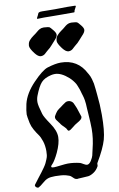

<svg xmlns="http://www.w3.org/2000/svg" viewBox="-113 -1135 738 1194"><g transform="rotate(-10 256.5 -537.5)"><path d="M210.9 -1053.7Q212.9 -1056.6 214.8 -1062.5Q216.8 -1068.4 217.8 -1069.3Q218.8 -1070.3 222.2 -1072.3Q225.6 -1074.2 230 -1074.7Q234.4 -1075.2 243.2 -1075.2Q247.1 -1075.2 272.9 -1074.7Q298.8 -1074.2 321.3 -1074.2H324.2Q339.8 -1074.2 365.2 -1074.7Q390.6 -1075.2 402.3 -1075.2Q409.2 -1075.2 425.8 -1074.7Q442.4 -1074.2 451.2 -1074.2Q454.1 -1072.3 454.1 -1071.3Q454.1 -1068.4 448.7 -1059.1Q443.4 -1049.8 442.4 -1046.9Q441.4 -1045.9 440.9 -1043Q440.4 -1040 440.4 -1038.6Q440.4 -1037.1 439.5 -1035.6Q438.5 -1034.2 436.5 -1034.2H358.4Q317.4 -1034.2 288.1 -1034.7Q258.8 -1035.2 248 -1035.2Q223.6 -1035.2 205.1 -1034.2Q203.1 -1034.2 203.1 -1036.1Q203.1 -1041 210.9 -1053.7ZM459 -880.9Q452.1 -874 438 -857.4Q423.8 -840.8 411.1 -832Q406.2 -828.1 399.4 -821.8Q392.6 -815.4 388.2 -811.5Q383.8 -807.6 377 -804.7Q370.1 -801.8 362.3 -801.8H360.4Q343.8 -802.7 324.2 -828.1Q298.8 -861.3 298.8 -877.9Q298.8 -879.9 299.3 -881.8Q299.8 -883.8 299.8 -885.7Q300.8 -894.5 304.2 -901.4Q307.6 -908.2 314 -914.6Q320.3 -920.9 323.7 -924.3Q327.1 -927.7 337.4 -935.1Q347.7 -942.4 351.6 -945.3Q354.5 -947.3 361.8 -953.6Q369.1 -960 372.6 -962.4Q376 -964.8 381.8 -968.3Q387.7 -971.7 393.6 -973.1Q399.4 -974.6 406.2 -974.6H411.1Q438.5 -972.7 443.8 -970.2Q449.2 -967.8 464.8 -948.2Q480.5 -929.7 480.5 -917Q480.5 -902.3 459 -880.9ZM284.2 -880.9Q277.3 -874 263.2 -857.4Q249 -840.8 236.3 -832Q231.4 -828.1 224.6 -821.8Q217.8 -815.4 213.4 -811.5Q209 -807.6 202.1 -804.7Q195.3 -801.8 187.5 -801.8H185.5Q168.9 -802.7 149.4 -828.1Q124 -861.3 124 -877.9Q124 -879.9 124.5 -881.8Q125 -883.8 125 -885.7Q126 -894.5 129.4 -901.4Q132.8 -908.2 139.2 -914.6Q145.5 -920.9 148.9 -924.3Q152.3 -927.7 162.6 -935.1Q172.9 -942.4 176.8 -945.3Q179.7 -947.3 187 -953.6Q194.3 -960 197.8 -962.4Q201.2 -964.8 207 -968.3Q212.9 -971.7 218.8 -973.1Q224.6 -974.6 231.4 -974.6H236.3Q263.7 -972.7 269 -970.2Q274.4 -967.8 290 -948.2Q305.7 -929.7 305.7 -917Q305.7 -902.3 284.2 -880.9ZM269.5 -321.3Q265.6 -332 252.4 -344.2Q239.3 -356.4 234.4 -363.3Q231.4 -369.1 223.6 -378.4Q215.8 -387.7 210.9 -395.5Q206.1 -403.3 206.1 -410.2Q206.1 -418 210 -422.9Q213.9 -429.7 216.8 -434.1Q219.7 -438.5 222.7 -442.4Q225.6 -446.3 227.5 -448.7Q229.5 -451.2 233.4 -454.1Q237.3 -457 238.3 -458Q239.3 -459 244.6 -462.9Q250 -466.8 252 -467.8Q255.9 -470.7 268.1 -480Q280.3 -489.3 287.6 -493.2Q294.9 -497.1 303.7 -497.1Q315.4 -497.1 323.7 -491.2Q332 -485.4 335.4 -479Q338.9 -472.7 343.8 -460.4Q348.6 -448.2 350.6 -444.3L369.1 -387.7Q369.1 -378.9 362.3 -372.1Q355.5 -365.2 340.3 -356.4Q325.2 -347.7 321.3 -344.7Q317.4 -341.8 307.1 -333.5Q296.9 -325.2 289.6 -320.3Q282.2 -315.4 277.3 -315.4Q271.5 -315.4 269.5 -321.3ZM123 -564.5Q115.2 -544.9 115.2 -523.4Q115.2 -502.9 131.8 -447.3Q137.7 -426.8 171.4 -377.9Q205.1 -329.1 205.1 -289.1Q205.1 -249 178.7 -192.4Q168 -169.9 157.7 -153.3Q147.5 -136.7 142.1 -131.3Q136.7 -126 133.3 -121.6Q129.9 -117.2 129.9 -113.3Q129.9 -107.4 147.5 -107.4Q158.2 -107.4 189.5 -111.3Q220.7 -115.2 235.4 -115.2Q272.5 -115.2 311.5 -105.5Q317.4 -103.5 331.1 -95.2Q344.7 -86.9 352.5 -86.9Q365.2 -86.9 377.9 -105.5Q383.8 -114.3 388.2 -124Q392.6 -133.8 393.6 -138.2Q394.5 -142.6 397.9 -157.7Q401.4 -172.9 402.3 -176.8Q418.9 -242.2 418.9 -302.7Q418.9 -336.9 414.1 -402.3Q413.1 -412.1 412.1 -432.1Q411.1 -452.1 410.6 -460.9Q410.2 -469.7 407.7 -484.9Q405.3 -500 400.4 -515.6Q399.4 -518.6 396 -529.8Q392.6 -541 392.1 -543.9Q391.6 -546.9 388.2 -556.6Q384.8 -566.4 383.3 -569.3Q381.8 -572.3 378.9 -580.6Q376 -588.9 373.5 -592.8Q371.1 -596.7 366.7 -603.5Q362.3 -610.4 358.4 -614.7Q354.5 -619.1 349.6 -625Q344.7 -630.9 338.9 -635.7Q292 -677.7 252 -677.7Q239.3 -677.7 227.5 -674.8Q185.5 -665 165 -642.6Q144.5 -620.1 123 -564.5ZM277.3 -10.7Q266.6 -10.7 258.8 -17.1Q251 -23.4 243.7 -31.2Q236.3 -39.1 210.9 -45.4Q185.5 -51.8 143.6 -51.8Q112.3 -51.8 96.2 -45.4Q80.1 -39.1 62.5 -23.4Q44.9 -7.8 30.3 0H26.4Q21.5 0 15.6 -4.9Q9.8 -9.8 9.8 -15.6Q9.8 -19.5 11.7 -21.5Q20.5 -33.2 39.1 -57.6Q57.6 -82 64 -89.8Q70.3 -97.7 82.5 -115.2Q94.7 -132.8 98.6 -141.6Q102.5 -150.4 108.4 -164.1Q114.3 -177.7 115.7 -189.5Q117.2 -201.2 117.2 -214.8Q117.2 -250 107.9 -278.3Q98.6 -306.6 86.9 -322.3Q75.2 -337.9 62.5 -360.4Q49.8 -382.8 44.9 -405.3Q36.1 -449.2 36.1 -460Q36.1 -479.5 45.9 -525.4Q61.5 -589.8 121.6 -652.3Q181.6 -714.8 215.8 -725.6Q266.6 -741.2 299.8 -741.2Q408.2 -741.2 457 -644.5Q458 -642.6 459 -641.6Q468.8 -625 474.1 -606.4Q479.5 -587.9 481.4 -576.7Q483.4 -565.4 485.8 -540.5Q488.3 -515.6 489.3 -503.9Q496.1 -444.3 496.1 -377.9Q496.1 -275.4 481 -222.2Q465.8 -168.9 417 -86.9Q415 -84 415.5 -77.1Q416 -70.3 414.1 -66.4Q401.4 -43 381.8 -30.3Q362.3 -17.6 346.7 -15.6Q331.1 -13.7 309.6 -13.2Q288.1 -12.7 282.2 -11.7Q281.2 -11.7 279.8 -11.2Q278.3 -10.7 277.3 -10.7Z"/></g></svg>

Font: Isabella
Style: Medium
Weight: 500
Designer: John Stracke
Version: Version 001.202